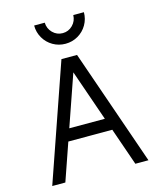

<svg xmlns="http://www.w3.org/2000/svg" viewBox="-134 -1024 927 1118"><g transform="rotate(-15 330.0 -465.0)"><path d="M283 -700H377L620 0H541L325 -622H335L119 0H40ZM184 -299H477V-226H184ZM180 -930H244Q245 -894 270 -869Q295 -844 330 -844Q365 -844 390 -869Q415 -894 416 -930H480Q480 -889 460 -854.5Q440 -820 405.5 -800Q371 -780 330 -780Q289 -780 254.5 -800Q220 -820 200 -854.5Q180 -889 180 -930Z"/></g></svg>

Font: Uncut Sans VF
Style: Regular
Weight: 400
Designer: Kasper Nordkvist
Foundry: Uncut Type
Version: Version 1.100;FEAKit 1.0